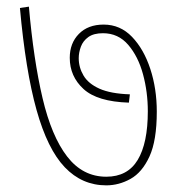

<svg xmlns="http://www.w3.org/2000/svg" viewBox="-20 -608 540 578"><path d="M452 -272Q452 -185 430 -137Q408 -89 373 -69.5Q338 -50 300 -50Q227 -50 175 -104.5Q123 -159 90 -277Q57 -395 40 -584L67 -588Q81 -428 108 -313Q135 -198 182 -137Q229 -76 300 -76Q364 -76 394.5 -126.5Q425 -177 425 -273Q425 -331 410.5 -384.5Q396 -438 366 -473Q336 -508 290 -508Q262 -508 246 -496.5Q230 -485 223.5 -467.5Q217 -450 217 -433Q217 -405 231.5 -380.5Q246 -356 279.5 -341Q313 -326 371 -324L368 -299Q273 -302 231.5 -340Q190 -378 190 -434Q190 -478 217.5 -506Q245 -534 292 -534Q342 -534 377.5 -497Q413 -460 432.5 -400.5Q452 -341 452 -272Z"/></svg>

Font: Noto Sans Devanagari UI SemiCondensed Thin
Style: Regular
Weight: 100
Width: 4
Designer: Jelle Bosma - Monotype Design Team
Foundry: Monotype Imaging Inc.
Version: Version 2.004